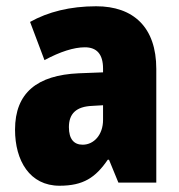

<svg xmlns="http://www.w3.org/2000/svg" viewBox="-20 -583 573 613"><path d="M287 -563C204 -563 133 -545 76 -513L122 -391C172 -418 216 -432 251 -432C289 -432 309 -410 309 -364V-352L231 -349C99 -343 28 -287 28 -169C28 -70 75 10 170 10C246 10 285 -16 324 -73H328L358 0H479V-363C479 -496 406 -563 287 -563ZM275 -245 309 -247V-200C309 -153 280 -121 244 -121C216 -121 200 -139 200 -177C200 -220 223 -243 275 -245Z"/></svg>

Font: Noto Sans Gurmukhi Condensed Black
Style: Regular
Weight: 900
Width: 3
Designer: Jelle Bosma - Monotype Design Team
Foundry: Monotype Imaging Inc.
Version: Version 2.004